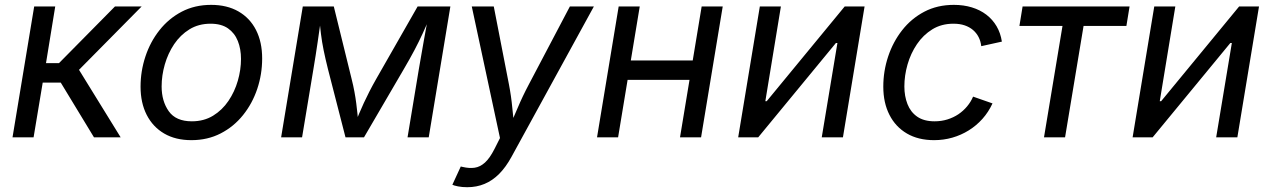

<svg xmlns="http://www.w3.org/2000/svg" viewBox="-20 -573 5305 801"><path d="M32.2 0 122.6 -545.9H210.4L171.9 -309.6H226.1L459.5 -545.9H570.8L309.6 -281.7L483.4 0H372.1L233.4 -228.5H158.2L120.1 0Z M778.3 11.7Q712.4 11.7 665 -15.9Q617.7 -43.5 592 -93.8Q566.4 -144 566.4 -211.4Q566.4 -276.4 586.7 -337.4Q606.9 -398.4 645.3 -447Q683.6 -495.6 738 -524.2Q792.5 -552.7 860.8 -552.7Q926.8 -552.7 974.6 -525.4Q1022.5 -498 1048.1 -447.8Q1073.7 -397.5 1073.7 -329.1Q1073.7 -263.2 1053.2 -202.1Q1032.7 -141.1 993.9 -92.8Q955.1 -44.4 900.6 -16.4Q846.2 11.7 778.3 11.7ZM780.3 -66.9Q830.6 -66.9 868.9 -90.3Q907.2 -113.8 933.1 -152.1Q959 -190.4 972.2 -236.3Q985.4 -282.2 985.4 -327.1Q985.4 -368.7 972.2 -401.9Q959 -435.1 931.2 -454.6Q903.3 -474.1 858.4 -474.1Q808.6 -474.1 770.5 -450.7Q732.4 -427.2 706.5 -388.7Q680.7 -350.1 667.5 -304Q654.3 -257.8 654.3 -212.4Q654.3 -150.9 684.1 -108.9Q713.9 -66.9 780.3 -66.9Z M1152.8 0 1243.2 -545.9H1372.6L1446.8 -244.1Q1454.1 -215.3 1458.7 -189.9Q1463.4 -164.6 1466.3 -141.6Q1469.2 -118.7 1471.4 -97.4Q1473.6 -76.2 1475.1 -55.7H1460.4Q1469.2 -77.6 1478.3 -99.1Q1487.3 -120.6 1497.8 -143.3Q1508.3 -166 1521 -190.9Q1533.7 -215.8 1549.8 -244.1L1722.2 -545.9H1858.9L1768.6 0H1680.2L1727.5 -285.2Q1731.9 -311.5 1737.1 -340.3Q1742.2 -369.1 1747.3 -398.7Q1752.4 -428.2 1757.8 -457Q1763.2 -485.8 1768.1 -512.2H1777.8Q1759.8 -469.2 1743.7 -434.1Q1727.5 -398.9 1709 -363.8Q1690.4 -328.6 1665 -285.2L1498.5 0H1421.4L1348.1 -285.2Q1337.4 -328.1 1330.3 -362.8Q1323.2 -397.5 1318.8 -432.9Q1314.5 -468.3 1310.1 -512.2H1321.8Q1317.4 -483.4 1313.5 -455.1Q1309.6 -426.8 1305.4 -398.7Q1301.3 -370.6 1296.9 -342.3Q1292.5 -314 1287.6 -285.2L1240.2 0Z M1867.2 197.8 1902.3 121.6 1910.6 123.5Q1937.5 129.9 1960.2 126.7Q1982.9 123.5 2003.2 105.2Q2023.4 86.9 2043 48.3L2065.9 2.9L1948.2 -545.9H2040L2103 -222.2Q2112.8 -171.9 2117.4 -121.8Q2122.1 -71.8 2128.4 -24.9H2096.2Q2118.2 -71.8 2139.2 -121.8Q2160.2 -171.9 2187 -222.2L2357.4 -545.9H2457.5L2113.8 81.5Q2090.3 124.5 2062.3 152.6Q2034.2 180.7 2001.2 194.3Q1968.3 208 1929.2 208Q1907.7 208 1890.9 204.6Q1874 201.2 1867.2 197.8Z M2890.1 -320.8 2876.5 -239.7H2577.1L2590.8 -320.8ZM2648.9 -545.9 2558.6 0H2470.7L2561 -545.9ZM2995.1 -545.9 2904.8 0H2816.9L2907.2 -545.9Z M3496.6 0H3408.2L3473.6 -393.6H3467.3L3143.1 0H3059.6L3149.9 -545.9H3237.8L3172.9 -150.9H3178.7L3503.9 -545.9H3586.9Z M3877 11.7Q3811 11.7 3763.7 -15.9Q3716.3 -43.5 3690.7 -93.8Q3665 -144 3665 -211.4Q3665 -276.4 3685.3 -337.4Q3705.6 -398.4 3743.7 -447Q3781.7 -495.6 3836.2 -524.2Q3890.6 -552.7 3959.5 -552.7Q4000 -552.7 4034.4 -542.2Q4068.8 -531.7 4095 -511.7Q4121.1 -491.7 4137.7 -463.4Q4154.3 -435.1 4159.7 -399.4L4073.7 -380.4Q4071.3 -401.4 4062.5 -418.5Q4053.7 -435.5 4039.1 -448Q4024.4 -460.4 4004.2 -467.3Q3983.9 -474.1 3957.5 -474.1Q3907.7 -474.1 3869.6 -450.7Q3831.5 -427.2 3805.4 -388.7Q3779.3 -350.1 3766.1 -304Q3752.9 -257.8 3752.9 -212.4Q3752.9 -171.9 3765.9 -138.7Q3778.8 -105.5 3806.6 -86.2Q3834.5 -66.9 3878.9 -66.9Q3907.2 -66.9 3932.4 -74.7Q3957.5 -82.5 3978.3 -96.4Q3999 -110.4 4014.6 -129.2Q4030.3 -147.9 4039.6 -169.9L4120.6 -141.6Q4104 -105.5 4078.6 -77.1Q4053.2 -48.8 4021.5 -29.1Q3989.7 -9.3 3953.1 1.2Q3916.5 11.7 3877 11.7Z M4335.4 0 4412.6 -464.8H4232.9L4246.1 -545.9H4692.4L4679.2 -464.8H4500.5L4423.3 0Z M5142.1 0H5053.7L5119.1 -393.6H5112.8L4788.6 0H4705.1L4795.4 -545.9H4883.3L4818.4 -150.9H4824.2L5149.4 -545.9H5232.4Z"/></svg>

Font: Adwaita Sans
Style: Italic
Weight: 400
Italic angle: -9.39999°
Designer: Rasmus Andersson
Foundry: rsms
Version: Version 4.001;git-9221beed3